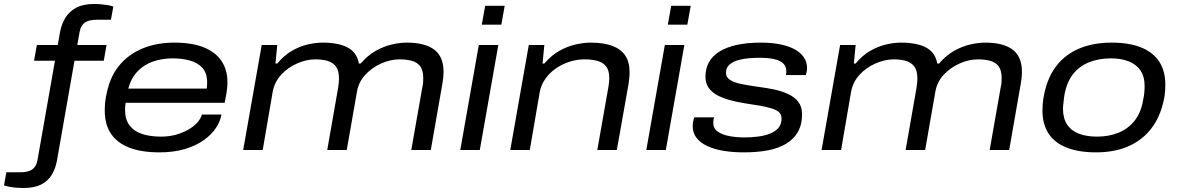

<svg xmlns="http://www.w3.org/2000/svg" viewBox="-101 -753 5922 964"><path d="M16 191Q-1 191 -19 189.5Q-37 188 -52.5 185Q-68 182 -81 178L-69 112H0Q40 112 60.5 98Q81 84 87 52L175 -448H70L84 -527H189L201 -595Q208 -632 227.5 -664Q247 -696 282 -714.5Q317 -733 371 -733Q389 -733 406.5 -731.5Q424 -730 439.5 -727.5Q455 -725 468 -720L456 -654H387Q346 -654 325.5 -640Q305 -626 299 -594L287 -527H434L420 -448H273L185 53Q178 93 159 124.5Q140 156 105.5 173.5Q71 191 16 191Z M699 12Q611 12 550 -11Q489 -34 457 -80.5Q425 -127 425 -198Q425 -234 431 -267Q437 -300 446 -328Q469 -398 516 -444.5Q563 -491 628.5 -515Q694 -539 773 -539Q865 -539 924 -514.5Q983 -490 1012 -445.5Q1041 -401 1041 -341Q1041 -328 1039 -307Q1037 -286 1027 -237H530Q528 -227 527.5 -218Q527 -209 527 -201Q527 -152 550 -122.5Q573 -93 613.5 -80Q654 -67 708 -67Q747 -67 781.5 -76.5Q816 -86 843.5 -101.5Q871 -117 889 -137Q907 -157 913 -178H1011Q1005 -143 982.5 -109.5Q960 -76 921 -48.5Q882 -21 826.5 -4.5Q771 12 699 12ZM543 -308H937Q938 -317 938.5 -325Q939 -333 939 -340Q939 -386 915.5 -412Q892 -438 852.5 -449Q813 -460 767 -460Q713 -460 667 -444Q621 -428 589 -394Q557 -360 543 -308Z M1120 0 1213 -527H1291L1282 -434H1291Q1325 -475 1364 -497.5Q1403 -520 1443 -529.5Q1483 -539 1519 -539Q1598 -539 1644.5 -514.5Q1691 -490 1701 -434H1710Q1745 -475 1785 -497.5Q1825 -520 1865.5 -529.5Q1906 -539 1942 -539Q2032 -539 2079 -504Q2126 -469 2126 -392Q2126 -378 2124.5 -363Q2123 -348 2120 -332L2062 0H1964L2020 -318Q2023 -330 2023.5 -341Q2024 -352 2024 -361Q2024 -400 2009 -420Q1994 -440 1967 -447.5Q1940 -455 1906 -455Q1860 -455 1813.5 -434.5Q1767 -414 1733 -377.5Q1699 -341 1691 -291L1640 0H1542L1597 -314Q1599 -327 1600 -338Q1601 -349 1601 -359Q1601 -398 1586 -418.5Q1571 -439 1544.5 -447Q1518 -455 1483 -455Q1438 -455 1391 -434.5Q1344 -414 1310.5 -377.5Q1277 -341 1268 -291L1218 0Z M2318 -629 2335 -724H2433L2416 -629ZM2210 0 2303 -527H2401L2308 0Z M2461 0 2554 -527H2632L2623 -434H2632Q2667 -475 2707 -497.5Q2747 -520 2788 -529.5Q2829 -539 2865 -539Q2929 -539 2972.5 -523Q3016 -507 3038 -474.5Q3060 -442 3060 -390Q3060 -376 3058.5 -362Q3057 -348 3055 -332L2996 0H2898L2954 -318Q2956 -330 2957 -340.5Q2958 -351 2958 -360Q2958 -400 2942 -420Q2926 -440 2897.5 -447.5Q2869 -455 2832 -455Q2797 -455 2760 -443.5Q2723 -432 2691.5 -410.5Q2660 -389 2638 -358.5Q2616 -328 2609 -291L2559 0Z M3252 -629 3269 -724H3367L3350 -629ZM3144 0 3237 -527H3335L3242 0Z M3633 12Q3577 12 3530 4Q3483 -4 3448.5 -20.5Q3414 -37 3395.5 -61.5Q3377 -86 3377 -120Q3377 -131 3379 -142Q3381 -153 3385 -164H3485Q3483 -160 3481.5 -152Q3480 -144 3480 -137Q3480 -108 3503 -92Q3526 -76 3562 -69.5Q3598 -63 3637 -63Q3673 -63 3706.5 -67.5Q3740 -72 3766 -82.5Q3792 -93 3807.5 -111Q3823 -129 3823 -157Q3823 -178 3810.5 -189.5Q3798 -201 3774 -208.5Q3750 -216 3716.5 -222Q3683 -228 3641 -234Q3596 -241 3559.5 -251.5Q3523 -262 3496.5 -277Q3470 -292 3455.5 -314.5Q3441 -337 3441 -368Q3441 -409 3458.5 -440.5Q3476 -472 3511 -494Q3546 -516 3598 -527.5Q3650 -539 3719 -539Q3775 -539 3818 -530Q3861 -521 3890.5 -504.5Q3920 -488 3935.5 -464.5Q3951 -441 3951 -412Q3951 -403 3949.5 -395Q3948 -387 3945 -376H3845Q3846 -381 3846.5 -386Q3847 -391 3847 -395Q3847 -422 3828.5 -437Q3810 -452 3780 -457.5Q3750 -463 3716 -463Q3693 -463 3663.5 -461Q3634 -459 3606.5 -451.5Q3579 -444 3561.5 -428.5Q3544 -413 3544 -388Q3544 -364 3566.5 -350.5Q3589 -337 3626.5 -330Q3664 -323 3706 -317Q3746 -312 3784.5 -304Q3823 -296 3855.5 -281Q3888 -266 3907 -242Q3926 -218 3926 -179Q3926 -127 3905 -90.5Q3884 -54 3845.5 -31Q3807 -8 3753.5 2Q3700 12 3633 12Z M4024 0 4117 -527H4195L4186 -434H4195Q4229 -475 4268 -497.5Q4307 -520 4347 -529.5Q4387 -539 4423 -539Q4502 -539 4548.5 -514.5Q4595 -490 4605 -434H4614Q4649 -475 4689 -497.5Q4729 -520 4769.5 -529.5Q4810 -539 4846 -539Q4936 -539 4983 -504Q5030 -469 5030 -392Q5030 -378 5028.5 -363Q5027 -348 5024 -332L4966 0H4868L4924 -318Q4927 -330 4927.5 -341Q4928 -352 4928 -361Q4928 -400 4913 -420Q4898 -440 4871 -447.5Q4844 -455 4810 -455Q4764 -455 4717.5 -434.5Q4671 -414 4637 -377.5Q4603 -341 4595 -291L4544 0H4446L4501 -314Q4503 -327 4504 -338Q4505 -349 4505 -359Q4505 -398 4490 -418.5Q4475 -439 4448.5 -447Q4422 -455 4387 -455Q4342 -455 4295 -434.5Q4248 -414 4214.5 -377.5Q4181 -341 4172 -291L4122 0Z M5403 12Q5316 12 5255.5 -11.5Q5195 -35 5164 -82Q5133 -129 5133 -198Q5133 -231 5138 -261Q5143 -291 5151 -318Q5173 -391 5218 -440Q5263 -489 5329.5 -514Q5396 -539 5480 -539Q5568 -539 5628 -515Q5688 -491 5719 -444Q5750 -397 5750 -327Q5750 -300 5746.5 -274.5Q5743 -249 5736 -225Q5715 -148 5669 -95Q5623 -42 5556 -15Q5489 12 5403 12ZM5407 -67Q5466 -67 5514.5 -86.5Q5563 -106 5596 -147.5Q5629 -189 5639 -254Q5643 -272 5644 -284.5Q5645 -297 5645.5 -305Q5646 -313 5646 -320Q5646 -369 5625 -399.5Q5604 -430 5566 -445Q5528 -460 5476 -460Q5417 -460 5367.5 -440.5Q5318 -421 5286 -380Q5254 -339 5243 -274Q5240 -255 5239 -243Q5238 -231 5237 -222.5Q5236 -214 5236 -207Q5236 -159 5257 -127.5Q5278 -96 5316.5 -81.5Q5355 -67 5407 -67Z"/></svg>

Font: Archivo Expanded
Style: Italic
Weight: 400
Width: 7
Italic angle: -10°
Designer: Hector Gatti
Foundry: Omnibus-Type
Version: Version 2.001